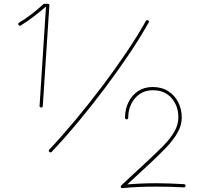

<svg xmlns="http://www.w3.org/2000/svg" viewBox="-20 -803 1051 995"><path d="M192.4 -246.1Q184.6 -247.1 185.1 -254.4L218.3 -769Q188.5 -743.2 155.3 -717.8Q122.1 -692.4 87.4 -670.9Q81.1 -667 76.2 -673.8Q71.3 -681.2 78.6 -685.5Q111.8 -705.1 144.3 -730.2Q176.8 -755.4 204.6 -781.2Q207.5 -783.2 210.4 -783.2H227.5Q236.8 -783.2 235.8 -774.4L201.7 -253.4Q200.7 -245.1 192.4 -246.1ZM235.8 -16.1Q229.5 -22 235.4 -27.8Q301.3 -97.7 372.1 -182.6Q442.9 -267.6 511 -357.9Q579.1 -448.2 637.2 -534.7Q695.3 -621.1 735.8 -694.3Q740.2 -700.7 747.1 -697.8Q754.9 -693.8 750.5 -686.5Q709.5 -612.8 651.1 -525.6Q592.8 -438.5 524.7 -347.7Q456.5 -256.8 385.5 -171.6Q314.5 -86.4 248 -16.1Q242.2 -10.3 235.8 -16.1ZM904.3 -195.8Q904.3 -252.9 869.4 -294.2Q834.5 -335.4 772 -335.4Q733.4 -335.4 704.8 -316.2Q676.3 -296.9 660.4 -264.9Q644.5 -232.9 644.5 -194.3Q644.5 -184.6 636.7 -184.6Q627.9 -184.6 627.9 -193.4Q627.9 -236.3 645.3 -272.5Q662.6 -308.6 694.8 -330.3Q727.1 -352.1 770.5 -352.1Q818.4 -352.1 852.1 -330.3Q885.7 -308.6 903.8 -272.7Q921.9 -236.8 921.9 -194.3Q921.9 -152.3 898.7 -113Q875.5 -73.7 838.6 -35.6Q801.8 2.4 760.3 41L639.6 152.8Q712.4 146.5 788.1 146.5Q823.2 146.5 860.1 147.9Q897 149.4 933.1 151.4Q941.4 151.4 941.4 160.2Q941.4 168 932.1 168Q896 166 859.6 165Q823.2 164.1 788.1 164.1Q744.1 164.1 701.4 165.8Q658.7 167.5 615.7 171.9Q608.4 172.4 606.4 167Q604.5 161.6 608.9 157.2L749 27.3Q791.5 -12.2 826.9 -48.1Q862.3 -84 883.3 -120.1Q904.3 -156.2 904.3 -195.8Z"/></svg>

Font: Mikhak-DS2-FD Thin
Style: Regular
Weight: 100
Designer: Amin Abedi
Version: Version 3.2